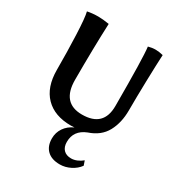

<svg xmlns="http://www.w3.org/2000/svg" viewBox="-175 -644 881 955"><g transform="rotate(30 265.5 -166.5)"><path d="M483 -527Q480 -470 477.5 -374Q475 -278 475 -205Q475 -134 446.5 -81.5Q418 -29 352 -7Q286 19 286 85Q286 114 301.5 130Q317 146 345 146Q361 146 378 139Q395 132 409 120L418 146Q401 170 371.5 185Q342 200 311 200Q264 200 238.5 175.5Q213 151 213 107Q213 73 231.5 46Q250 19 283 4Q276 5 263 5Q168 5 116 -48.5Q64 -102 64 -200Q64 -303 60 -400Q56 -497 48 -527Q78 -533 110 -533Q137 -533 173 -527Q167 -385 167 -203Q167 -70 283 -70Q406 -70 406 -190Q406 -468 398 -527Q419 -533 440 -533Q459 -533 483 -527Z"/></g></svg>

Font: Mirza Medium
Style: Regular
Weight: 500
Designer: Arabic design by Kourosh Beigpour, Latin design by Eduardo Tunni, engineering by Lasse Fister
Version: Version 1.0010g